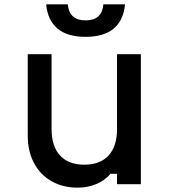

<svg xmlns="http://www.w3.org/2000/svg" viewBox="-20 -850 790 886"><path d="M630 0H520V-48H490Q465 -18 425 -1Q385 16 339 16Q270 16 217.5 -14Q165 -44 136.5 -98.5Q108 -153 108 -224V-600H218V-254Q218 -175 257 -132.5Q296 -90 369 -90Q442 -90 481 -132.5Q520 -175 520 -254V-600H630ZM375 -756Q413 -756 433.5 -774.5Q454 -793 457 -830H557Q550 -756 504.5 -718Q459 -680 375 -680Q291 -680 245.5 -718Q200 -756 193 -830H293Q296 -793 316.5 -774.5Q337 -756 375 -756Z"/></svg>

Font: Martian Mono Custom sWd Rg
Style: Regular
Weight: 400
Width: 6
Monospace: yes
Designer: Alex Havermale
Foundry: Evil Martians
Version: Version 1.000